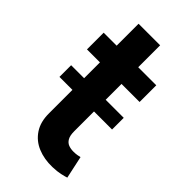

<svg xmlns="http://www.w3.org/2000/svg" viewBox="-214 -738 809 809"><g transform="rotate(45 190.0 -334.0)"><path d="M24.9 -282V-351.6H338.4V-282ZM338.4 -545.5V-446H24.9V-545.5ZM102.3 -676.1H230.8V-164.1Q230.8 -138.1 238.8 -124.5Q246.8 -110.8 259.9 -105.8Q273.1 -100.9 289.1 -100.9Q301.1 -100.9 311.3 -102.6Q321.4 -104.4 326.7 -105.8L348.4 -5.3Q338.1 -1.8 319.1 2.5Q300.1 6.7 272.7 7.5Q224.4 8.9 185.7 -7.3Q147 -23.4 124.5 -57.5Q101.9 -91.6 102.3 -142.8Z"/></g></svg>

Font: InterMG SemiBold
Style: Regular
Weight: 600
Designer: Rasmus Andersson
Foundry: rsms
Version: Version 3.019;December 26, 2023;FontCreator 15.0.0.2955 64-b